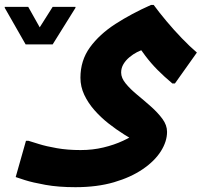

<svg xmlns="http://www.w3.org/2000/svg" viewBox="-102 -514 847 798"><path d="M211.5 264Q140.6 264 86.9 254.3Q33.3 244.7 1.4 234.5Q-30.5 224.3 -36.8 221.9L5.9 71.3H16.7Q30.1 75.5 60.2 84.8Q90.2 94.2 134.5 101.9Q178.8 109.7 233 109.7Q283.3 109.7 328 98.9Q372.6 88.2 408.9 71.3Q445.3 54.5 469.5 36.9L473.5 79.7Q446.7 65.4 414.2 45.1Q381.8 24.8 349.5 -0.5Q317.3 -25.8 290.8 -55.8Q264.3 -85.8 248.3 -119.8Q232.3 -153.8 232.3 -190.8Q232.3 -262.7 271.8 -317.1Q311.2 -371.4 377.7 -414.4Q444.2 -457.3 525.9 -493.6H536.7Q559.3 -462.6 590.1 -425.9Q620.9 -389.1 653.8 -355Q686.7 -320.8 716.3 -295.6L625.1 -167.2H614.3Q580.4 -195.6 553 -223.2Q525.5 -250.9 502.2 -281.8Q478.8 -312.8 454.7 -349.3L517.2 -309.1Q511 -311.6 497.1 -308.5Q483.2 -305.5 467.2 -297.1Q451.1 -288.8 435.9 -276.1Q420.7 -263.5 411.1 -247.5Q401.5 -231.5 401.5 -212.4Q401.5 -190 420.7 -166.7Q439.9 -143.3 468.4 -119.9Q496.9 -96.4 525.4 -71.2Q553.9 -45.9 573.1 -19.9Q592.3 6.2 592.3 33.9Q592.3 73.9 566.6 114.6Q540.9 155.3 491.3 189.1Q441.7 223 371.6 243.5Q301.4 264 211.5 264ZM15.3 -485.5 63.1 -400.4 116.9 -485.5H211.7V-481.5L116.9 -329.5H4.5L-82.3 -481.5V-485.5Z"/></svg>

Font: Kufam
Style: Italic
Weight: 400
Italic angle: -11°
Designer: Artur Schmal
Foundry: Original Type
Version: Version 1.301; ttfautohint (v1.8.3)